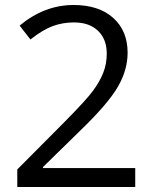

<svg xmlns="http://www.w3.org/2000/svg" viewBox="-20 -744 612 764"><path d="M518.1 0H48.8V-69.8L236.8 -258.8Q322.8 -345.7 350.1 -382.8Q377.4 -419.9 391.1 -455.1Q404.8 -490.2 404.8 -530.8Q404.8 -587.9 370.1 -621.3Q335.4 -654.8 273.9 -654.8Q229.5 -654.8 189.7 -640.1Q149.9 -625.5 101.1 -586.9L58.1 -642.1Q156.7 -724.1 272.9 -724.1Q373.5 -724.1 430.7 -672.6Q487.8 -621.1 487.8 -534.2Q487.8 -466.3 449.7 -399.9Q411.6 -333.5 307.1 -231.9L150.9 -79.1V-75.2H518.1Z"/></svg>

Font: f02132580
Style: Regular
Weight: 400
Foundry: Ascender Corporation
Version: Version 1.10